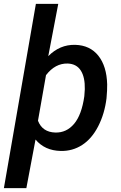

<svg xmlns="http://www.w3.org/2000/svg" viewBox="-45 -770 626 993"><path d="M505.9 -261.7Q496.1 -181.6 462.9 -116.9Q429.7 -52.2 379.6 -20Q329.6 12.2 268.6 10.7Q186.5 8.8 138.7 -48.3L91.3 203.1H-24.9L140.6 -750H256.3L204.6 -479.5Q264.2 -540 343.8 -538.1Q420.4 -536.1 463.6 -481.9Q506.8 -427.7 509.3 -333.5Q509.8 -304.2 505.9 -261.7ZM391.1 -272.5 393.6 -308.6Q395 -370.6 373 -405Q351.1 -439.5 305.7 -441.4Q240.7 -443.4 192.9 -381.3L151.4 -145.5Q174.3 -86.4 241.2 -84.5Q298.8 -83 338.1 -129.4Q377.4 -175.8 391.1 -272.5Z"/></svg>

Font: TypoPRO Roboto
Style: Italic
Weight: 500
Italic angle: -12°
Designer: Google
Version: Version 2.136; 2016